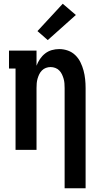

<svg xmlns="http://www.w3.org/2000/svg" viewBox="-20 -800 540 1025"><path d="M325 205V-330Q325 -343 324 -355.5Q323 -368 319.5 -380Q316 -392 310.5 -403.5Q305 -415 296 -424Q287 -433 275 -437.5Q263 -442 250 -442Q237 -442 225 -437.5Q213 -433 204 -424Q195 -415 189.5 -403.5Q184 -392 180.5 -380Q177 -368 176 -355.5Q175 -343 175 -330V0H63V-434H28V-530H175V-449Q182 -468 193.5 -485Q205 -502 221 -514.5Q237 -527 256.5 -532.5Q276 -538 296 -538Q320 -538 342.5 -530Q365 -522 382 -505.5Q399 -489 409.5 -467.5Q420 -446 426 -423.5Q432 -401 434.5 -377.5Q437 -354 437 -330V205ZM235 -586 180 -634 315 -780 385 -720Z"/></svg>

Font: Iosevka Slab
Style: Bold
Weight: 700
Monospace: yes
Designer: Belleve Invis
Foundry: Belleve Invis
Version: Version 11.1.1; ttfautohint (v1.8.3)